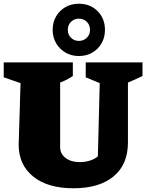

<svg xmlns="http://www.w3.org/2000/svg" viewBox="-34 -994 783 1028"><path d="M360 14Q221 14 143.5 -49Q66 -112 66 -219L76 -549L-14 -580V-660H356V-587Q341 -577 326 -569Q311 -561 288 -552V-206Q288 -171 317 -148.5Q346 -126 393 -126Q421 -126 447 -134Q473 -142 490 -157L500 -549L425 -580V-660H729V-587Q708 -577 688.5 -568Q669 -559 651 -552V-231Q651 -113 574 -49.5Q497 14 360 14ZM388 -694Q348 -694 316.5 -712.5Q285 -731 266.5 -762.5Q248 -794 248 -834Q248 -875 266.5 -906.5Q285 -938 316.5 -956Q348 -974 388 -974Q449 -974 488.5 -934.5Q528 -895 528 -834Q528 -794 510 -762.5Q492 -731 460.5 -712.5Q429 -694 388 -694ZM388 -775Q414 -775 431 -792Q448 -809 448 -834Q448 -860 431 -877Q414 -894 388 -894Q363 -894 346 -877Q329 -860 329 -834Q329 -809 346 -792Q363 -775 388 -775Z"/></svg>

Font: Piazzolla SC Black
Style: Regular
Weight: 900
Designer: Juan Pablo del Peral
Foundry: Huerta Tipografica
Version: Version 1.330